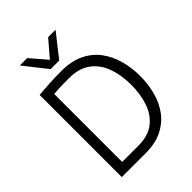

<svg xmlns="http://www.w3.org/2000/svg" viewBox="-245 -985 1102 1102"><g transform="rotate(-45 306.0 -433.5)"><path d="M82 0V-667Q82 -667 106.5 -669Q131 -671 173 -673.5Q215 -676 267 -676Q348 -676 405 -648.5Q462 -621 497.5 -573.5Q533 -526 550 -465Q567 -404 567 -336Q567 -269 550.5 -208Q534 -147 499 -100.5Q464 -54 409 -27Q354 0 277 0ZM145 -60H277Q355 -60 403 -96.5Q451 -133 473 -195.5Q495 -258 495 -336Q495 -415 472.5 -478Q450 -541 400 -578.5Q350 -616 267 -616Q211 -616 178 -614Q145 -612 145 -612ZM301 -727H231L121 -867H181L266 -768L351 -867H411Z"/></g></svg>

Font: Epunda Sans Light
Style: Regular
Weight: 300
Designer: Simon Atzbach
Foundry: typofactur
Version: Version 2.204; ttfautohint (v1.8.4.7-5d5b)